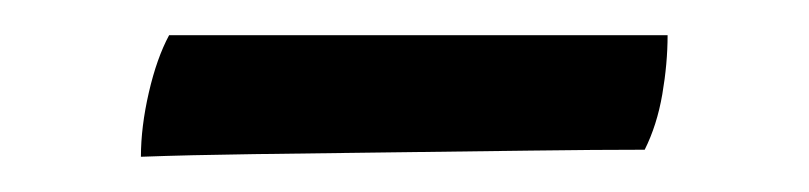

<svg xmlns="http://www.w3.org/2000/svg" viewBox="-20 -314 459 109"><path d="M359 -294Q359 -278 356 -260.5Q353 -243 346 -229Q319 -229 281 -228.5Q243 -228 202 -227.5Q161 -227 124 -226.5Q87 -226 60 -225Q60 -242 64.5 -261.5Q69 -281 76 -294Z"/></svg>

Font: Vollkorn
Style: Regular
Weight: 400
Designer: Friedrich Althausen
Foundry: Friedrich Althausen
Version: Version 5.001